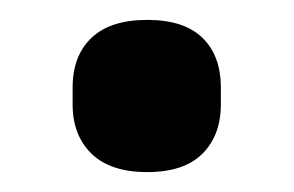

<svg xmlns="http://www.w3.org/2000/svg" viewBox="-20 -512 296 193"><path d="M128 -339Q91 -339 72 -357.5Q53 -376 53 -407V-424Q53 -456 72 -474Q91 -492 128 -492Q165 -492 183.5 -474Q202 -456 202 -424V-407Q202 -376 183.5 -357.5Q165 -339 128 -339Z"/></svg>

Font: Sofia Sans Semi Condensed
Style: Bold
Weight: 700
Designer: Botio Nikoltchev, Ani Petrova
Foundry: lettersoup
Version: Version 4.100; ttfautohint (v1.8.4.7-5d5b)